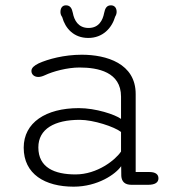

<svg xmlns="http://www.w3.org/2000/svg" viewBox="-20 -693 659 721"><path d="M396.5 -673C380.5 -673 374.5 -661.5 371 -644C366 -617.5 351.5 -588 312.5 -588C273.5 -588 258.5 -617.5 253.5 -644.5C250 -662 243.5 -673 227.5 -673C215 -673 207 -664 207 -648C207 -642.5 208.5 -635.5 213.5 -629C225 -586.5 257 -550.5 311.5 -550.5C366 -550.5 400 -587.5 412.5 -630.5C416.5 -637 418 -643 418 -648.5C418 -664 409.5 -673 396.5 -673ZM474 1H536C563.5 1 575 -8.5 575 -23.5C575 -38.5 563.5 -47 541.5 -47H489.5V-340C489.5 -455 379.5 -487.5 287 -487.5C221 -487.5 160 -471 125 -455C109 -447 98 -438.5 98 -426.5C98 -413.5 108.5 -404 124 -404C130.5 -404 139 -406 148.5 -410.5C179 -425 233 -439.5 278.5 -439.5C348.5 -439.5 434.5 -422.5 434.5 -330V-246.5C412 -263 339.5 -287 276 -287C152 -287 69 -232.5 69 -138.5C69 -39 149 8 256.5 8C347 8 414.5 -39 435 -69L435.5 -32C437 -11.5 448 1 474 1ZM434.5 -197.5V-124C414 -93 346 -38 263.5 -38C185 -38 124 -63.5 124 -139.5C124 -209 185 -243 279.5 -243C331 -243 409.5 -217 434.5 -197.5Z"/></svg>

Font: RTM Light Light
Style: Regular
Weight: 300
Designer: after Tyler Finck
Foundry: An Endless Supply
Version: Version 1.000;Glyphs 3.2.1 (3258)